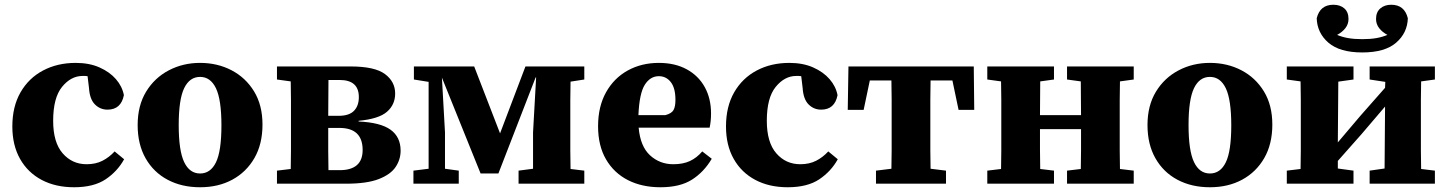

<svg xmlns="http://www.w3.org/2000/svg" viewBox="-20 -774 6097 809"><path d="M292 15Q214 15 155.5 -16Q97 -47 64.5 -104.5Q32 -162 32 -241Q32 -325 66.5 -385Q101 -445 161.5 -477Q222 -509 299 -509Q356 -509 399 -490Q442 -471 468.5 -440.5Q495 -410 502 -373Q490 -312 433 -312Q402 -312 380 -334Q358 -356 355 -403L349 -453Q344 -454 338.5 -454Q333 -454 328 -454Q279 -454 241.5 -408Q204 -362 204 -265Q204 -174 244 -128Q284 -82 345 -82Q383 -82 411.5 -96.5Q440 -111 463 -136L503 -103Q475 -52 425 -18.5Q375 15 292 15Z M823 15Q746 15 686.5 -16.5Q627 -48 593.5 -107Q560 -166 560 -247Q560 -329 595.5 -387.5Q631 -446 691 -477.5Q751 -509 823 -509Q896 -509 955.5 -478Q1015 -447 1050.5 -389Q1086 -331 1086 -249Q1086 -167 1052 -108Q1018 -49 959 -17Q900 15 823 15ZM823 -43Q867 -43 890 -90Q913 -137 913 -246Q913 -354 890 -402Q867 -450 823 -450Q779 -450 756 -402.5Q733 -355 733 -247Q733 -139 756 -91Q779 -43 823 -43Z M1147 0V-55L1205 -62Q1206 -100 1206 -140.5Q1206 -181 1206 -215V-279Q1206 -313 1206 -353.5Q1206 -394 1205 -431L1147 -439V-494H1457Q1559 -494 1602 -462Q1645 -430 1645 -380Q1645 -333 1610.5 -303Q1576 -273 1491 -265V-262Q1583 -258 1625.5 -227.5Q1668 -197 1668 -139Q1668 -102 1647 -70.5Q1626 -39 1576 -19.5Q1526 0 1438 0ZM1363 -215Q1363 -180 1363 -137.5Q1363 -95 1364 -57H1411Q1508 -57 1508 -142Q1508 -235 1410 -235H1363ZM1411 -437H1364Q1364 -403 1363.5 -363.5Q1363 -324 1363 -286H1407Q1451 -286 1471.5 -307Q1492 -328 1492 -365Q1492 -437 1411 -437Z M1722 0V-55L1786 -63V-429L1724 -439V-494H1978L2087 -212L2194 -494H2442V-439L2384 -430Q2383 -393 2383 -352.5Q2383 -312 2383 -278V-215Q2383 -181 2383 -140.5Q2383 -100 2384 -62L2442 -55V0H2165V-55L2226 -63V-216L2239 -448H2237L2080 -43H2005L1842 -447L1855 -216V-63L1913 -55V0Z M2756 -453Q2720 -453 2697 -417Q2674 -381 2670 -289H2784Q2810 -296 2818 -310.5Q2826 -325 2826 -353Q2826 -403 2806.5 -428Q2787 -453 2756 -453ZM2763 15Q2685 15 2626 -15Q2567 -45 2533.5 -102.5Q2500 -160 2500 -242Q2500 -325 2533.5 -385Q2567 -445 2625 -477Q2683 -509 2756 -509Q2824 -509 2873.5 -482Q2923 -455 2949.5 -407Q2976 -359 2976 -296Q2976 -263 2970 -236H2671Q2678 -157 2719 -119.5Q2760 -82 2817 -82Q2858 -82 2887 -95.5Q2916 -109 2939 -136L2979 -105Q2946 -49 2895.5 -17Q2845 15 2763 15Z M3299 15Q3221 15 3162.5 -16Q3104 -47 3071.5 -104.5Q3039 -162 3039 -241Q3039 -325 3073.5 -385Q3108 -445 3168.5 -477Q3229 -509 3306 -509Q3363 -509 3406 -490Q3449 -471 3475.5 -440.5Q3502 -410 3509 -373Q3497 -312 3440 -312Q3409 -312 3387 -334Q3365 -356 3362 -403L3356 -453Q3351 -454 3345.5 -454Q3340 -454 3335 -454Q3286 -454 3248.5 -408Q3211 -362 3211 -265Q3211 -174 3251 -128Q3291 -82 3352 -82Q3390 -82 3418.5 -96.5Q3447 -111 3470 -136L3510 -103Q3482 -52 3432 -18.5Q3382 15 3299 15Z M3552 -311 3555 -494H4083L4085 -311H4019L3993 -435H3901Q3900 -398 3900 -356Q3900 -314 3900 -279V-215Q3900 -181 3900 -140.5Q3900 -100 3901 -63L3966 -55V0H3671V-55L3736 -63Q3737 -100 3737 -140.5Q3737 -181 3737 -215V-279Q3737 -314 3737 -356Q3737 -398 3736 -435H3645L3619 -311Z M4476 -439V-494H4757V-439L4699 -431Q4698 -394 4698 -353.5Q4698 -313 4698 -279V-215Q4698 -181 4698 -140.5Q4698 -100 4699 -62L4757 -55V0H4476V-55L4534 -62Q4535 -99 4535 -142.5Q4535 -186 4535 -230H4362Q4362 -186 4362 -142.5Q4362 -99 4363 -62L4421 -55V0H4140V-55L4198 -62Q4199 -100 4199 -140.5Q4199 -181 4199 -215V-279Q4199 -313 4199 -353.5Q4199 -394 4198 -431L4140 -439V-494H4421V-439L4363 -431Q4363 -397 4362.5 -359Q4362 -321 4362 -289H4535Q4535 -321 4534.5 -359Q4534 -397 4534 -431Z M5078 15Q5001 15 4941.5 -16.5Q4882 -48 4848.5 -107Q4815 -166 4815 -247Q4815 -329 4850.5 -387.5Q4886 -446 4946 -477.5Q5006 -509 5078 -509Q5151 -509 5210.5 -478Q5270 -447 5305.5 -389Q5341 -331 5341 -249Q5341 -167 5307 -108Q5273 -49 5214 -17Q5155 15 5078 15ZM5078 -43Q5122 -43 5145 -90Q5168 -137 5168 -246Q5168 -354 5145 -402Q5122 -450 5078 -450Q5034 -450 5011 -402.5Q4988 -355 4988 -247Q4988 -139 5011 -91Q5034 -43 5078 -43Z M5751 -439V-494H6026V-439L5968 -431Q5967 -394 5967 -353.5Q5967 -313 5967 -279V-215Q5967 -181 5967 -140.5Q5967 -100 5968 -62L6026 -55V0H5751V-55L5814 -64L5816 -325L5717 -209L5617 -96V-64L5683 -55V0H5402V-55L5460 -62Q5461 -100 5461 -140.5Q5461 -181 5461 -215V-279Q5461 -313 5461 -353.5Q5461 -394 5460 -431L5402 -439V-494H5683V-439L5619 -430L5617 -174L5712 -286L5816 -404L5817 -429ZM5720 -553Q5625 -553 5577.5 -594Q5530 -635 5528 -697Q5542 -754 5598 -754Q5627 -754 5644.5 -738.5Q5662 -723 5662 -694Q5662 -672 5648.5 -655Q5635 -638 5614 -627Q5635 -618 5660.5 -613.5Q5686 -609 5720 -609Q5754 -609 5779.5 -613.5Q5805 -618 5826 -627Q5805 -638 5791.5 -655Q5778 -672 5778 -694Q5778 -723 5796 -738.5Q5814 -754 5842 -754Q5898 -754 5912 -697Q5910 -635 5862.5 -594Q5815 -553 5720 -553Z"/></svg>

Font: Source Serif 4 SmText
Style: Bold
Weight: 700
Designer: Frank Grießhammer
Foundry: Adobe
Version: Version 4.005;hotconv 1.1.0;makeotfexe 2.6.0